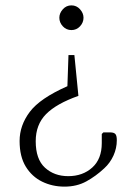

<svg xmlns="http://www.w3.org/2000/svg" viewBox="-20 -480 510 715"><path d="M246 -368Q227 -368 214 -382Q201 -396 201 -414Q201 -431 214 -445.5Q227 -460 246 -460Q265 -460 278 -445.5Q291 -431 291 -414Q291 -396 278 -382Q265 -368 246 -368ZM220 215Q175 215 137 196.5Q99 178 76 140.5Q53 103 53 45Q53 -13 91 -63.5Q129 -114 231 -159L235 -275H257L272 -123Q190 -94 151.5 -55Q113 -16 113 46Q113 113 147.5 144.5Q182 176 234 176Q288 176 323.5 144Q359 112 359 53V19L365 13H390Q404 13 409.5 19Q415 25 415 42Q415 72 402.5 99.5Q390 127 368 147Q337 176 301.5 195.5Q266 215 220 215Z"/></svg>

Font: Spectral ExtraLight
Style: Regular
Weight: 275
Designer: Jean-Baptiste Levee
Foundry: Production Type
Version: Version 2.001